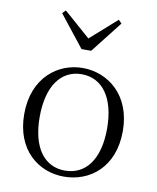

<svg xmlns="http://www.w3.org/2000/svg" viewBox="-88 -857 767 940"><g transform="rotate(10 295.0 -387.5)"><path d="M294 14C421 14 540 -74 540 -255C540 -435 419 -526 294 -526C170 -526 50 -435 50 -255C50 -75 168 14 294 14ZM294 -16C191 -16 127 -101 127 -254C127 -407 191 -495 294 -495C397 -495 462 -407 462 -254C462 -101 397 -16 294 -16ZM163 -789 147 -773 271 -616H319L442 -773L426 -789L295 -673Z"/></g></svg>

Font: Noto Serif TC Light
Style: Regular
Weight: 300
Designer: Ryoko NISHIZUKA 西塚涼子 (kana & ideographs); Frank Grießhammer (Latin, Greek & Cyrillic); Wenlong ZHANG 张文龙 (bopomofo); San
Foundry: Adobe
Version: Version 2.001;hotconv 1.1.0;makeotfexe 2.6.0